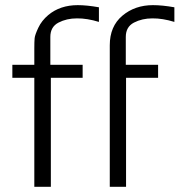

<svg xmlns="http://www.w3.org/2000/svg" viewBox="-20 -723 695 743"><path d="M27.8 -421.9V-472.2H112.8V-536.1Q112.8 -562 114 -575Q115.2 -587.9 128.2 -615.5Q141.1 -643.1 167 -665Q212.9 -703.1 280.8 -703.1Q315.9 -703.1 362.8 -694.8V-638.2Q316.9 -652.3 277.8 -651.9Q237.8 -651.9 206.3 -635.5Q174.8 -619.1 174.8 -580.1V-472.2H299.8V-421.9H176.8V0H112.8V-421.9ZM404.8 0V-547.9Q404.8 -621.1 453.4 -662.1Q502 -703.1 571.8 -703.1Q607.9 -703.1 654.8 -694.8V-638.2Q608.9 -652.3 569.8 -651.9Q529.8 -651.9 498.3 -635.5Q466.8 -619.1 466.8 -580.1V-472.2H591.8V-421.9H467.8V0Z"/></svg>

Font: CMU Bright
Style: Roman
Weight: 500
Version: Version 0.7.0